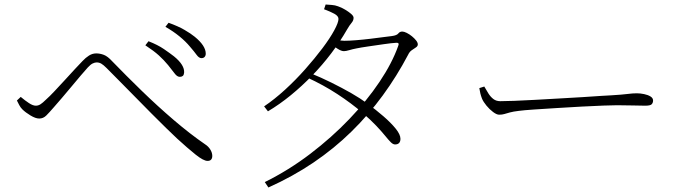

<svg xmlns="http://www.w3.org/2000/svg" viewBox="-20 -792 3040 852"><path d="M874 -534Q863 -534 852.5 -548.5Q842 -563 823 -585Q804 -608 776.5 -630.5Q749 -653 714 -673L728 -691Q770 -676 798.5 -659.5Q827 -643 844 -629Q893 -589 893 -554Q893 -545 888 -539.5Q883 -534 874 -534ZM778 -451Q766 -451 755 -466Q744 -481 726 -503Q707 -526 685 -546Q663 -566 625 -591L639 -609Q680 -593 707 -574.5Q734 -556 752 -542Q800 -503 797 -469Q796 -459 791 -455Q786 -451 778 -451ZM901 -78Q883 -78 848 -106Q813 -134 766 -177Q747 -195 717 -224Q687 -253 652 -288.5Q617 -324 580.5 -361Q544 -398 511 -431.5Q478 -465 453 -490Q439 -504 429.5 -509.5Q420 -515 409 -515Q401 -515 391.5 -510.5Q382 -506 370 -493Q358 -480 338.5 -457Q319 -434 297 -407.5Q275 -381 254 -356.5Q233 -332 218 -315Q199 -293 185.5 -279.5Q172 -266 154 -266Q138 -266 115.5 -279.5Q93 -293 79 -307Q71 -315 65.5 -325.5Q60 -336 55 -346L72 -362Q91 -346 108.5 -334.5Q126 -323 139 -323Q150 -323 160 -329.5Q170 -336 183 -349Q200 -364 222 -387.5Q244 -411 267.5 -436.5Q291 -462 312 -485Q333 -508 346 -521Q360 -536 375 -545.5Q390 -555 407 -555Q424 -555 441 -548.5Q458 -542 478 -520Q539 -457 609 -389Q679 -321 751.5 -259Q824 -197 891 -151Q905 -142 913.5 -128Q922 -114 922 -100Q922 -90 917 -84Q912 -78 901 -78Z M1155 16Q1262 -37 1357 -109.5Q1452 -182 1530 -263.5Q1608 -345 1664 -428.5Q1720 -512 1747 -588Q1754 -604 1737 -602Q1718 -601 1683.5 -596Q1649 -591 1614.5 -586Q1580 -581 1561 -577Q1545 -574 1530 -569.5Q1515 -565 1506 -565Q1495 -565 1479 -575Q1463 -585 1447 -598L1461 -617Q1476 -614 1487.5 -612.5Q1499 -611 1508 -611Q1528 -611 1559.5 -613.5Q1591 -616 1624 -620Q1657 -624 1683 -627.5Q1709 -631 1719 -632Q1741 -635 1747.5 -643.5Q1754 -652 1765 -652Q1773 -652 1785 -646Q1797 -640 1808 -631Q1819 -622 1826.5 -612.5Q1834 -603 1834 -595Q1834 -587 1825.5 -581.5Q1817 -576 1807 -569Q1797 -562 1791 -549Q1741 -454 1678.5 -368.5Q1616 -283 1539.5 -208Q1463 -133 1371.5 -71Q1280 -9 1171 40ZM1733 -151Q1724 -151 1714 -161Q1704 -171 1689 -189.5Q1674 -208 1650 -233.5Q1626 -259 1589 -291Q1539 -334 1477 -374.5Q1415 -415 1343 -448L1356 -468Q1405 -448 1451.5 -425Q1498 -402 1539 -378.5Q1580 -355 1611 -332Q1648 -305 1681.5 -276Q1715 -247 1736 -221Q1757 -195 1757 -176Q1757 -164 1751 -157.5Q1745 -151 1733 -151ZM1152 -320Q1198 -351 1245 -394Q1292 -437 1334.5 -485Q1377 -533 1410.5 -577.5Q1444 -622 1463 -657Q1482 -692 1482 -708Q1482 -721 1463.5 -731Q1445 -741 1418 -751L1425 -772Q1438 -771 1452.5 -770Q1467 -769 1480 -764Q1495 -759 1511 -749.5Q1527 -740 1538 -730.5Q1549 -721 1549 -713Q1549 -701 1540 -690.5Q1531 -680 1520 -661Q1489 -607 1450 -555.5Q1411 -504 1365.5 -457Q1320 -410 1270.5 -369.5Q1221 -329 1169 -298Z M2195 -283Q2184 -283 2168 -295Q2152 -307 2138.5 -323.5Q2125 -340 2119 -354Q2114 -367 2111.5 -377.5Q2109 -388 2107 -401L2129 -408Q2138 -392 2147.5 -377Q2157 -362 2169.5 -352.5Q2182 -343 2200 -343Q2221 -343 2262 -344.5Q2303 -346 2355 -349Q2407 -352 2461.5 -355Q2516 -358 2565 -361Q2614 -364 2648 -366.5Q2682 -369 2692 -369Q2742 -372 2764.5 -375Q2787 -378 2806 -378Q2821 -378 2838 -374.5Q2855 -371 2866.5 -364Q2878 -357 2878 -346Q2878 -336 2872 -329.5Q2866 -323 2843 -323Q2818 -323 2789.5 -324Q2761 -325 2718 -325Q2701 -325 2658.5 -323.5Q2616 -322 2561 -319Q2506 -316 2450.5 -312.5Q2395 -309 2349.5 -306Q2304 -303 2282 -300Q2257 -297 2242.5 -293Q2228 -289 2218 -286Q2208 -283 2195 -283Z"/></svg>

Font: Noto Serif JP ExtraLight
Style: Regular
Weight: 200
Designer: Ryoko NISHIZUKA  (kana & ideographs); Frank Grießhammer (Latin, Greek & Cyrillic); Wenlong ZHANG  (bopomofo); Sandoll Co
Foundry: Adobe
Version: Version 2.002-H1;hotconv 1.1.0;makeotfexe 2.6.0